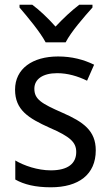

<svg xmlns="http://www.w3.org/2000/svg" viewBox="-20 -786 468 816"><path d="M174 -606H259C282 -651 338 -715 373 -754V-766H317C282 -739 252 -711 216 -673C184 -709 148 -743 117 -766H63V-754C98 -713 150 -651 174 -606ZM387 -147C387 -231 334 -268 245 -307C156 -346 126 -364 126 -409C126 -449 161 -475 223 -475C268 -475 311 -462 350 -443L380 -511C335 -533 285 -546 227 -546C118 -546 44 -494 44 -405C44 -319 100 -284 191 -243C279 -205 304 -181 304 -140C304 -92 270 -62 196 -62C140 -62 82 -82 45 -104V-23C82 -2 130 10 196 10C314 10 387 -44 387 -147Z"/></svg>

Font: Noto Sans Khmer UI SemiCondensed
Style: Regular
Weight: 400
Width: 4
Designer: Danh Hong and the Monotype Design Team
Foundry: Monotype Imaging Inc.
Version: Version 2.002